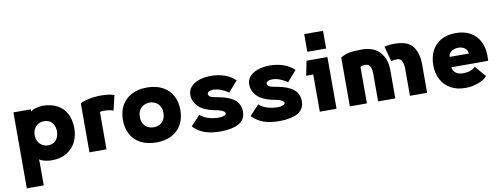

<svg xmlns="http://www.w3.org/2000/svg" viewBox="-71 -1103 4506 1718"><g transform="rotate(-10 2182.5 -244.0)"><path d="M410 -236Q410 -269 397.5 -294Q385 -319 363 -332Q341 -345 312 -345Q282 -345 258.5 -331.5Q235 -318 221.5 -293Q208 -268 208 -236Q208 -204 221.5 -179Q235 -154 258.5 -140Q282 -126 312 -126Q341 -126 363 -139Q385 -152 397.5 -177Q410 -202 410 -236ZM568 -236Q568 -167 540 -111Q512 -55 456 -21.5Q400 12 320 12Q292 12 257.5 4Q223 -4 208 -17L210 8V220H56V-470H214V-464L213 -449Q231 -466 264.5 -474.5Q298 -483 320 -483Q400 -483 455.5 -453Q511 -423 539.5 -367.5Q568 -312 568 -236Z M857 -344Q845 -344 835.5 -343Q826 -342 819 -339V0H664V-446Q691 -461 744.5 -472Q798 -483 852 -483Q882 -483 917 -479Q952 -475 973 -466L941 -330Q906 -344 857 -344Z M1163 -233Q1163 -195 1178 -170Q1193 -145 1217.5 -133Q1242 -121 1270 -121Q1298 -121 1322.5 -133Q1347 -145 1362 -170Q1377 -195 1377 -233Q1377 -272 1361 -297Q1345 -322 1320.5 -333.5Q1296 -345 1270 -345Q1244 -345 1219.5 -333.5Q1195 -322 1179 -297Q1163 -272 1163 -233ZM1009 -233Q1009 -307 1039.5 -363Q1070 -419 1129 -450.5Q1188 -482 1270 -482Q1352 -482 1411 -450.5Q1470 -419 1500.5 -363Q1531 -307 1531 -233Q1531 -158 1500.5 -101.5Q1470 -45 1411 -14Q1352 17 1270 17Q1188 17 1129 -14Q1070 -45 1039.5 -101.5Q1009 -158 1009 -233Z M1605 -69 1690 -160Q1721 -132 1765.5 -118.5Q1810 -105 1856 -105Q1886 -105 1905.5 -112Q1925 -119 1925 -131Q1925 -144 1907.5 -154.5Q1890 -165 1860 -171L1822 -179Q1729 -199 1685.5 -245Q1642 -291 1642 -350Q1642 -391 1669 -421.5Q1696 -452 1743.5 -468.5Q1791 -485 1852 -485Q1917 -485 1974 -465.5Q2031 -446 2073 -406L1989 -309Q1957 -332 1921 -345.5Q1885 -359 1853 -359Q1827 -359 1812.5 -351Q1798 -343 1798 -332Q1798 -316 1809.5 -307Q1821 -298 1851 -292L1888 -285Q1985 -267 2032.5 -227.5Q2080 -188 2080 -122Q2080 -47 2019 -13.5Q1958 20 1855 20Q1771 20 1713 0.5Q1655 -19 1605 -69Z M2140 -69 2225 -160Q2256 -132 2300.5 -118.5Q2345 -105 2391 -105Q2421 -105 2440.5 -112Q2460 -119 2460 -131Q2460 -144 2442.5 -154.5Q2425 -165 2395 -171L2357 -179Q2264 -199 2220.5 -245Q2177 -291 2177 -350Q2177 -391 2204 -421.5Q2231 -452 2278.5 -468.5Q2326 -485 2387 -485Q2452 -485 2509 -465.5Q2566 -446 2608 -406L2524 -309Q2492 -332 2456 -345.5Q2420 -359 2388 -359Q2362 -359 2347.5 -351Q2333 -343 2333 -332Q2333 -316 2344.5 -307Q2356 -298 2386 -292L2423 -285Q2520 -267 2567.5 -227.5Q2615 -188 2615 -122Q2615 -47 2554 -13.5Q2493 20 2390 20Q2306 20 2248 0.5Q2190 -19 2140 -69Z M2911 -708V-547H2740V-708ZM2909 0H2757V-338H2693L2719 -470H2909Z M3030 0V-444Q3068 -467 3108.5 -475Q3149 -483 3219 -483Q3332 -483 3387 -420.5Q3442 -358 3443 -261Q3444 -131 3443 0H3287Q3288 -125 3287 -250Q3286 -300 3272.5 -321Q3259 -342 3232 -342Q3215 -342 3205 -340Q3195 -338 3185 -332V0ZM3518 -483Q3639 -483 3685 -423.5Q3731 -364 3732 -261Q3733 -131 3732 0H3576Q3577 -125 3576 -250Q3575 -294 3561 -318Q3547 -342 3521 -342Q3491 -342 3473 -336Q3471 -336 3465 -334L3428 -472Q3461 -483 3518 -483Z M4080 17Q3999 17 3942.5 -16Q3886 -49 3857.5 -105.5Q3829 -162 3829 -233Q3829 -305 3857 -361.5Q3885 -418 3940.5 -450Q3996 -482 4075 -482Q4154 -482 4209.5 -450Q4265 -418 4293 -361.5Q4321 -305 4321 -233Q4321 -204 4320 -187H3985Q3988 -165 4000 -149Q4012 -133 4032 -124.5Q4052 -116 4080 -116Q4117 -116 4144.5 -125.5Q4172 -135 4192 -155L4277 -56Q4252 -24 4194.5 -3.5Q4137 17 4080 17ZM4075 -349Q4051 -349 4031 -340.5Q4011 -332 3999 -316.5Q3987 -301 3987 -281H4161Q4160 -301 4149 -316.5Q4138 -332 4118.5 -340.5Q4099 -349 4075 -349Z"/></g></svg>

Font: Kreadon
Style: Regular
Weight: 400
Designer: kohakuno
Foundry: StudioGnu
Version: Version 1.000;Glyphs 3.1.2 (3151)